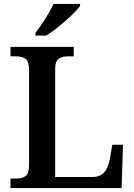

<svg xmlns="http://www.w3.org/2000/svg" viewBox="-20 -951 680 971"><path d="M33 -48H61Q94 -48 110.5 -61.5Q127 -75 127 -116V-598Q127 -639 110 -652.5Q93 -666 61 -666H33V-714H353V-666H324Q293 -666 276 -653Q259 -640 259 -602V-56H450Q519 -56 535 -144L548 -219H602L595 0H33ZM159 -784Q183 -815 209.5 -857Q236 -899 251 -931H385V-921Q366 -894 311 -845.5Q256 -797 213 -771H159Z"/></svg>

Font: Noto Serif SemiBold
Style: Regular
Weight: 600
Designer: Monotype Design Team
Foundry: Monotype Imaging Inc.
Version: Version 1.001